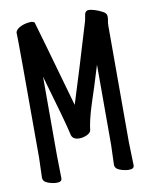

<svg xmlns="http://www.w3.org/2000/svg" viewBox="-83 -778 666 856"><g transform="rotate(-10 250.0 -350.0)"><path d="M105 17.1Q85.9 17.1 64.5 9Q43 1 43 -17.1L45.9 -106Q45.9 -647.9 43.9 -674.8Q48.8 -689.9 70.8 -699.5Q92.8 -709 118.2 -709Q131.8 -706.1 131.8 -701.2Q134.8 -693.8 243.2 -311Q286.1 -445.8 354 -672.9Q356 -686 359.4 -701.4Q362.8 -716.8 377.9 -716.8Q388.2 -716.8 405.5 -711.4Q422.9 -706.1 439.5 -697Q456.1 -688 456.1 -675.8V-668.9Q456.1 -662.1 454.1 -653.6Q452.1 -645 452.1 -629.9V-106L455.1 0Q455.1 16.1 432.1 16.1Q413.1 16.1 391.1 8.1Q369.1 0 369.1 -18.1L372.1 -106.9V-470.2Q337.9 -357.9 320.8 -308.1Q307.1 -266.1 300 -235.1Q293 -204.1 292 -190.4Q291 -176.8 273.4 -168.5Q255.9 -160.2 237.8 -160.2Q205.1 -160.2 201.2 -188Q190.9 -236.8 126 -459V-105L127.9 1Q127.9 17.1 105 17.1Z"/></g></svg>

Font: LXGW WenKai Mono GB Screen
Style: Regular
Weight: 400
Monospace: yes
Designer: LXGW / Fontworks Inc.
Foundry: LXGW / Fontworks Inc.
Version: Version 1.510;January 18,2025